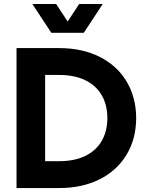

<svg xmlns="http://www.w3.org/2000/svg" viewBox="-20 -950 745 970"><path d="M63.5 -707H279.3Q395 -707 482.9 -663.1Q570.8 -619.1 619.1 -539.1Q667.5 -459 668 -353.5Q667.5 -248 619.1 -168Q570.8 -87.9 482.9 -43.9Q395 0 279.3 0H63.5ZM279.3 -135.7Q355 -135.7 409.4 -161.6Q463.9 -187.5 492.9 -236.3Q522 -285.2 522.5 -353.5Q522 -421.9 492.9 -470.7Q463.9 -519.5 409.4 -545.4Q355 -571.3 279.3 -571.3H208V-135.7ZM263.7 -929.7 321.8 -841.3 379.9 -929.7H499L403.3 -784.2H239.3L143.6 -929.7Z"/></svg>

Font: Wanted Sans
Style: Bold
Weight: 700
Designer: Original Design by Kil Hyung-jin and Kang Hanbin, Wanted Lab, Inc; Hangeul from Source Han Sans by Jang Soo-young and Ka
Foundry: Wanted Lab, Inc.
Version: Version 1.000